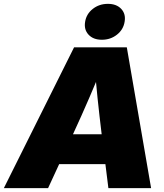

<svg xmlns="http://www.w3.org/2000/svg" viewBox="-58 -972 849 992"><path d="M-38.1 0 324.7 -727.5H597.2L722.7 0H502L466.8 -282.2Q455.6 -374 446 -465.6Q436.5 -557.1 429.2 -654.3H481.4Q442.4 -557.1 402.8 -465.6Q363.3 -374 320.8 -282.2L190.4 0ZM163.1 -124 188.5 -278.3H588.9L563.5 -124ZM468.3 -766.6Q423.8 -766.6 399.4 -793Q375 -819.3 381.8 -859.4Q388.2 -899.9 421.4 -926Q454.6 -952.1 499.5 -952.1Q543.9 -952.1 568.4 -926Q592.8 -899.9 585.9 -859.9Q579.6 -819.3 546.4 -793Q513.2 -766.6 468.3 -766.6Z"/></svg>

Font: Inter 28pt Black
Style: Italic
Weight: 900
Italic angle: -9.3988°
Designer: Rasmus Andersson
Foundry: rsms
Version: Version 4.001;git-66647c0bb